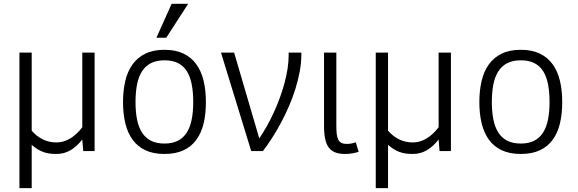

<svg xmlns="http://www.w3.org/2000/svg" viewBox="-20 -786 3008 999"><path d="M472.2 0H413.1L408.2 -60.1Q394.5 -43 380.1 -29.3Q365.7 -15.6 349.1 -5.6Q332.5 4.4 313.7 9.8Q294.9 15.1 272.9 15.1Q253.4 15.1 236.6 12.7Q219.7 10.3 204.3 4.6Q189 -1 174.6 -10Q160.2 -19 145 -32.2V192.9H81.1V-512.2H145V-106Q169.9 -77.1 202.4 -61Q234.9 -44.9 273.9 -44.9Q311 -44.9 345.2 -65.4Q379.4 -85.9 408.2 -124V-512.2H472.2Z M1051.3 -254.9Q1051.3 -193.8 1039.6 -144.3Q1027.8 -94.7 1002 -59.1Q976.1 -23.4 935.1 -4.2Q894 15.1 835.9 15.1Q777.8 15.1 736.8 -4.2Q695.8 -23.4 669.9 -59.1Q644 -94.7 632.1 -144.3Q620.1 -193.8 620.1 -254.9Q620.1 -314.5 631.8 -364.5Q643.6 -414.6 669.4 -450.7Q695.3 -486.8 736.3 -506.8Q777.3 -526.9 835.9 -526.9Q893.1 -526.9 933.8 -507.6Q974.6 -488.3 1000.7 -452.6Q1026.9 -417 1039.1 -366.9Q1051.3 -316.9 1051.3 -254.9ZM985.4 -254.9Q985.4 -306.6 977.5 -347.2Q969.7 -387.7 952.1 -415.5Q934.6 -443.4 906 -457.8Q877.4 -472.2 835.9 -472.2Q793.9 -472.2 765.1 -457.3Q736.3 -442.4 718.5 -414.3Q700.7 -386.2 692.9 -345.9Q685.1 -305.7 685.1 -254.9Q685.1 -204.1 693.1 -164.1Q701.2 -124 719 -96.2Q736.8 -68.4 765.6 -53.7Q794.4 -39.1 835.9 -39.1Q876.5 -39.1 905 -53.5Q933.6 -67.9 951.4 -95.7Q969.2 -123.5 977.3 -163.6Q985.4 -203.6 985.4 -254.9ZM845.2 -589.8H793.9L873 -766.1H959Z M1198.2 -512.2 1329.1 -65.9Q1349.1 -95.2 1368.4 -129.6Q1387.7 -164.1 1404.8 -201.2Q1421.9 -238.3 1436 -277.1Q1450.2 -315.9 1460.4 -354Q1470.7 -392.1 1476.3 -428.7Q1481.9 -465.3 1481.9 -498V-512.2H1547.9V-501Q1547.9 -459 1539.6 -414.1Q1531.2 -369.1 1517.1 -323.7Q1502.9 -278.3 1483.6 -233.6Q1464.4 -189 1442.1 -147.5Q1419.9 -106 1395.8 -68.4Q1371.6 -30.8 1348.1 0H1287.1L1129.9 -512.2Z M1846.2 3.9Q1835 7.8 1815.7 11.5Q1796.4 15.1 1774.9 15.1Q1745.1 15.1 1724.4 7.1Q1703.6 -1 1690.7 -18.3Q1677.7 -35.6 1671.9 -63.2Q1666 -90.8 1666 -129.9V-512.2H1730V-134.8Q1730 -108.9 1731.9 -90.3Q1733.9 -71.8 1739.7 -60.1Q1745.6 -48.3 1756.3 -42.7Q1767.1 -37.1 1784.2 -37.1Q1796.4 -37.1 1809.3 -39.6Q1822.3 -42 1831.1 -45.9Z M2326.2 0H2267.1L2262.2 -60.1Q2248.5 -43 2234.1 -29.3Q2219.7 -15.6 2203.1 -5.6Q2186.5 4.4 2167.7 9.8Q2148.9 15.1 2127 15.1Q2107.4 15.1 2090.6 12.7Q2073.7 10.3 2058.3 4.6Q2043 -1 2028.6 -10Q2014.2 -19 1999 -32.2V192.9H1935.1V-512.2H1999V-106Q2023.9 -77.1 2056.4 -61Q2088.9 -44.9 2127.9 -44.9Q2165 -44.9 2199.2 -65.4Q2233.4 -85.9 2262.2 -124V-512.2H2326.2Z M2905.3 -254.9Q2905.3 -193.8 2893.6 -144.3Q2881.8 -94.7 2856 -59.1Q2830.1 -23.4 2789.1 -4.2Q2748 15.1 2689.9 15.1Q2631.8 15.1 2590.8 -4.2Q2549.8 -23.4 2523.9 -59.1Q2498 -94.7 2486.1 -144.3Q2474.1 -193.8 2474.1 -254.9Q2474.1 -314.5 2485.8 -364.5Q2497.6 -414.6 2523.4 -450.7Q2549.3 -486.8 2590.3 -506.8Q2631.3 -526.9 2689.9 -526.9Q2747.1 -526.9 2787.8 -507.6Q2828.6 -488.3 2854.7 -452.6Q2880.9 -417 2893.1 -366.9Q2905.3 -316.9 2905.3 -254.9ZM2839.4 -254.9Q2839.4 -306.6 2831.5 -347.2Q2823.7 -387.7 2806.2 -415.5Q2788.6 -443.4 2760 -457.8Q2731.4 -472.2 2689.9 -472.2Q2647.9 -472.2 2619.1 -457.3Q2590.3 -442.4 2572.5 -414.3Q2554.7 -386.2 2546.9 -345.9Q2539.1 -305.7 2539.1 -254.9Q2539.1 -204.1 2547.1 -164.1Q2555.2 -124 2573 -96.2Q2590.8 -68.4 2619.6 -53.7Q2648.4 -39.1 2689.9 -39.1Q2730.5 -39.1 2759 -53.5Q2787.6 -67.9 2805.4 -95.7Q2823.2 -123.5 2831.3 -163.6Q2839.4 -203.6 2839.4 -254.9Z"/></svg>

Font: Clear Sans Light
Style: Regular
Weight: 300
Foundry: Intel Corporation
Version: Version 1.00